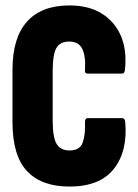

<svg xmlns="http://www.w3.org/2000/svg" viewBox="-20 -681 508 707"><path d="M236 6Q133 6 79.5 -51Q26 -108 26 -231V-424Q26 -542 79.5 -601.5Q133 -661 236 -661Q307 -661 355 -631Q403 -601 425.5 -548Q448 -495 440 -423Q438 -410 430 -410H303Q291 -410 293 -424Q296 -474 283 -501Q270 -528 235 -528Q201 -528 187.5 -504Q174 -480 174 -420V-238Q174 -175 188.5 -151Q203 -127 236 -127Q274 -127 284.5 -156Q295 -185 293 -232Q293 -246 303 -246H430Q439 -246 441 -233Q451 -125 399.5 -59.5Q348 6 236 6Z"/></svg>

Font: Sofia Sans Extra Condensed Black
Style: Regular
Weight: 900
Designer: Botio Nikoltchev, Ani Petrova
Foundry: lettersoup
Version: Version 4.101